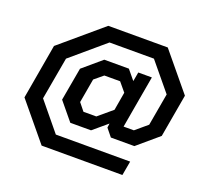

<svg xmlns="http://www.w3.org/2000/svg" viewBox="-119 -786 1058 983"><g transform="rotate(20 409.5 -294.5)"><path d="M485 -150 488 -173 411 -108H298L218 -205L250 -385L351 -471H485L528 -419L537 -469H611L582 -304L561 -183H617L681 -237L712 -413L588 -563H346L165 -409L124 -178L249 -26H654L640 52H200L33 -150L85 -449L311 -641H635L802 -439L761 -205L647 -108H519ZM488 -248 505 -347 465 -395H379L332 -356L309 -225L342 -184H412Z"/></g></svg>

Font: Chakra Petch Medium
Style: Italic
Weight: 500
Italic angle: -10°
Designer: Katatrad Aksorn Co.,Ltd.
Foundry: Cadson Demak Co.,Ltd.
Version: Version 1.000; ttfautohint (v1.6)